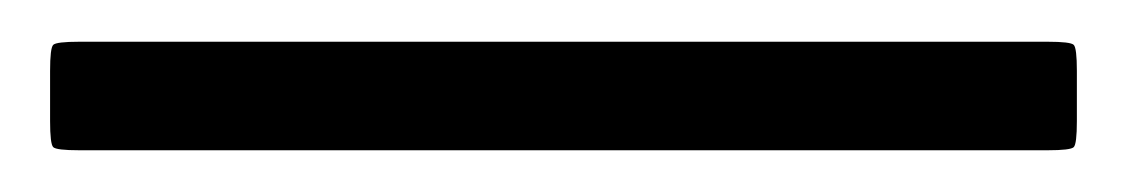

<svg xmlns="http://www.w3.org/2000/svg" viewBox="-20 104 540 92"><path d="M496 138V162Q496 173 494.5 174.5Q493 176 482 176H18Q7 176 5.5 174.5Q4 173 4 162V138Q4 127 5.5 125.5Q7 124 18 124H482Q493 124 494.5 125.5Q496 127 496 138Z"/></svg>

Font: NanumGothicCoding
Style: Regular
Weight: 400
Monospace: yes
Designer: Kwon Bruce; Nicolas Noh; Sung-woo Choi; Go-un Cha; Soo-hyun Park;
Foundry: NHN Corporation
Version: Version 2.000;PS 1;hotconv 1.0.49;makeotf.lib2.0.14853